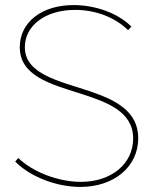

<svg xmlns="http://www.w3.org/2000/svg" viewBox="-20 -729 605 757"><path d="M297 8C430 8 525 -72 525 -184C525 -291 435 -335 335 -369C213 -410 78 -436 78 -543C78 -629 160 -690 276 -690C357 -690 433 -661 485 -610L498 -624C447 -676 358 -709 270 -709C144 -709 58 -641 58 -543C58 -430 178 -398 294 -361C401 -327 505 -290 505 -183C505 -83 419 -12 299 -12C211 -12 110 -50 52 -106L40 -92C99 -32 202 8 297 8Z"/></svg>

Font: Fixel Display Thin
Style: Regular
Weight: 100
Designer: AlfaBravo + MacPaw
Foundry: Kyrylo Tkachov, Marchela Mozhyna, Serhii Makarenko, Maria Weinstein, Zakhar Kryvoshyya
Version: Version 1.211